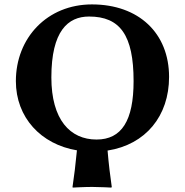

<svg xmlns="http://www.w3.org/2000/svg" viewBox="-20 -678 839 871"><path d="M329 4C323 67 316 124 309 170L310 173C310 173 363 170 398 170C432 170 485 173 485 173L487 170C480 122 473 65 468 5C641 -22 747 -152 747 -329C747 -527 610 -658 397 -658C194 -658 52 -506 52 -310C52 -145 166 -23 329 4ZM384 -603C525 -603 586 -518 586 -310C586 -131 532 -45 418 -45C298 -45 213 -135 213 -327C213 -537 288 -603 384 -603Z"/></svg>

Font: Libertinus Sans
Style: Bold
Weight: 700
Designer: Philipp H. Poll, Khaled Hosny
Foundry: Caleb Maclennan
Version: Version 7.050;RELEASE